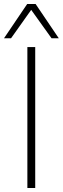

<svg xmlns="http://www.w3.org/2000/svg" viewBox="-57 -934 312 954"><path d="M79 0V-700H118V0ZM-37 -744 78 -914H120L235 -744H199L98 -885L-2 -744Z"/></svg>

Font: Georama ExtraLight
Style: Regular
Weight: 250
Version: Version 1.001